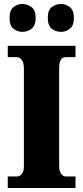

<svg xmlns="http://www.w3.org/2000/svg" viewBox="-20 -944 416 964"><path d="M19 0V-58H66Q77 -58 88.5 -70Q100 -82 100 -109V-601Q100 -631 88.5 -644Q77 -657 66 -657H19V-714H359V-657H310Q294 -657 285.5 -644Q277 -631 277 -600V-110Q277 -85 287 -71.5Q297 -58 310 -58H359V0ZM287 -784Q260 -784 240 -799.5Q220 -815 220 -854Q220 -893 240 -908.5Q260 -924 287 -924Q310 -924 330.5 -908.5Q351 -893 351 -854Q351 -815 330.5 -799.5Q310 -784 287 -784ZM92 -784Q68 -784 48 -799.5Q28 -815 28 -854Q28 -893 48 -908.5Q68 -924 92 -924Q117 -924 138 -908.5Q159 -893 159 -854Q159 -815 138 -799.5Q117 -784 92 -784Z"/></svg>

Font: Noto Serif Thai Condensed Black
Style: Regular
Weight: 900
Width: 3
Designer: Monotype Design Team
Foundry: Monotype Imaging Inc.
Version: Version 2.002; ttfautohint (v1.8.4.7-5d5b)